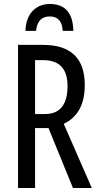

<svg xmlns="http://www.w3.org/2000/svg" viewBox="-20 -938 490 958"><path d="M195 -638Q317 -638 317 -509Q317 -369 204 -369H155V-638ZM195 -714H70V0H155V-299H222L344 0H438L298 -320Q403 -370 403 -513Q403 -714 195 -714ZM229 -918Q175 -918 142 -882.5Q109 -847 107 -784H160Q167 -856 228 -856Q289 -856 293 -784H346Q343 -918 229 -918Z"/></svg>

Font: Noto Sans Display Condensed
Style: Regular
Weight: 400
Width: 3
Designer: Monotype Design Team
Foundry: Monotype Imaging Inc.
Version: Version 1.900